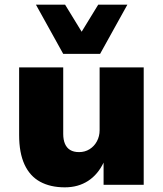

<svg xmlns="http://www.w3.org/2000/svg" viewBox="-20 -792 700 823"><path d="M258 11Q196 11 152 -13Q108 -37 85 -87Q62 -137 62 -213V-503H251V-218Q251 -193 258.5 -175.5Q266 -158 281 -149Q296 -140 319 -140Q344 -140 364 -152.5Q384 -165 395.5 -186.5Q407 -208 407 -234V-503H596V0H424V-97H425Q400 -44 357.5 -16.5Q315 11 258 11ZM251 -561 134 -772H259L330 -656L401 -772H526L409 -561Z"/></svg>

Font: Nunito Sans 8pt Black
Style: Regular
Weight: 900
Version: Version 3.101;gftools[0.9.27]